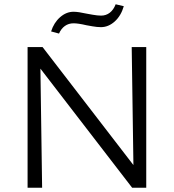

<svg xmlns="http://www.w3.org/2000/svg" viewBox="-20 -878 814 898"><path d="M664 -658V0H598L169 -557L177 0H109V-658H179L604 -106L596 -658ZM219 -731Q232 -772 261 -797.5Q290 -823 324 -823Q346 -823 386 -814Q392 -813 414 -809Q436 -805 453 -805Q476 -805 493.5 -818.5Q511 -832 521 -858L559 -849Q546 -804 516.5 -777.5Q487 -751 452 -751Q434 -751 412 -755Q390 -759 384 -760Q346 -769 324 -769Q301 -769 283.5 -756.5Q266 -744 256 -721Z"/></svg>

Font: Ysabeau
Style: Regular
Weight: 400
Designer: Christian Thalmann (Catharsis Fonts)
Version: Version 0.003